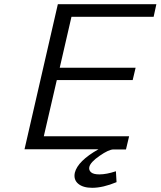

<svg xmlns="http://www.w3.org/2000/svg" viewBox="-20 -712 766 916"><path d="M97 0 256 -692H726L713 -632H321L265 -389H627L613 -330H251L189 -62H596L581 1H521Q499 1 455 31.5Q411 62 406 85Q403 100 414.5 110Q426 120 454 120Q488 120 533 105L536 157Q471 184 420 184Q376 184 353 164.5Q330 145 337 112Q351 56 450 0Z"/></svg>

Font: Coval
Style: ExtraLight Italic
Weight: 200
Foundry: Context Ltd
Version: Version 001.000